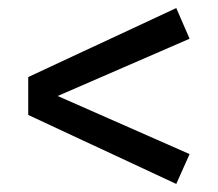

<svg xmlns="http://www.w3.org/2000/svg" viewBox="-20 -571 540 476"><path d="M417 -551 50 -380V-286L417 -115L450 -189L123 -333L450 -475Z"/></svg>

Font: FSans
Style: Regular
Weight: 400
Designer: Carrois Corporate & Edenspiekermann AG
Foundry: Carrois Corporate GbR & Edenspiekermann AG
Version: Version 4.106;PS 004.106;hotconv 1.0.70;makeotf.lib2.5.58329